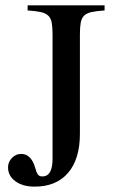

<svg xmlns="http://www.w3.org/2000/svg" viewBox="-20 -682 429 716"><path d="M278 -183Q278 -89 234 -37.5Q190 14 109 14Q65 14 37.5 -6Q10 -26 10 -58Q10 -78 24.5 -93Q39 -108 59 -108Q96 -108 111 -57Q116 -38 121.5 -31Q127 -24 138 -24Q176 -24 176 -90V-553Q176 -580 173 -597Q170 -614 160 -623.5Q150 -633 132 -637Q114 -641 83 -643V-662H370V-643Q340 -641 321.5 -637Q303 -633 293.5 -623.5Q284 -614 281 -597Q278 -580 278 -553Z"/></svg>

Font: Klingon pIqaD Mandel
Style: Regular
Weight: 400
Width: 0
Designer: Mike Neff (qa'vaj)
Foundry: Mike Neff and Michael Everson
Version: Version 2.003